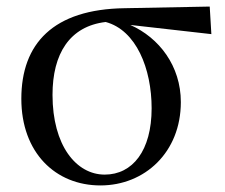

<svg xmlns="http://www.w3.org/2000/svg" viewBox="-20 -550 686 585"><path d="M286 15C421 15 531 -86 531 -239C531 -349 465 -435 377 -474L624 -446L619 -530L360 -525C142 -522 45 -417 45 -249C45 -85 149 15 286 15ZM302 -483C395 -458 442 -341 442 -220C442 -91 384 -18 299 -18C212 -18 140 -107 140 -261C140 -386 192 -470 302 -483Z"/></svg>

Font: Source Han Serif SC Medium
Style: Regular
Weight: 500
Designer: Ryoko NISHIZUKA 西塚涼子 (kana & ideographs); Frank Grießhammer (Latin, Greek & Cyrillic); Wenlong ZHANG 张文龙 (bopomofo); San
Foundry: Adobe
Version: Version 2.003;hotconv 1.1.1;makeotfexe 2.6.0